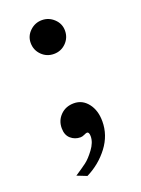

<svg xmlns="http://www.w3.org/2000/svg" viewBox="-119 -508 516 705"><g transform="rotate(-20 139.0 -155.5)"><path d="M218 -28Q218 26 184 71Q150 116 98 142L60 127Q89 108 105 96Q121 84 140 58.5Q159 33 159 9Q159 -8 150 -8Q147 -8 138.5 -4Q130 0 123 0Q101 0 85 -14Q69 -28 69 -55Q69 -85 89.5 -105.5Q110 -126 142 -126Q175 -126 196.5 -98.5Q218 -71 218 -28ZM203 -388Q203 -360 183.5 -340.5Q164 -321 136 -321Q108 -321 88.5 -340.5Q69 -360 69 -388Q69 -415 89 -434Q109 -453 136 -453Q163 -453 183 -434Q203 -415 203 -388Z"/></g></svg>

Font: GFS Artemisia
Style: Bold
Weight: 700
Designer: Designed by Takis Katsoulidis.
Foundry: Designed by Takis Katsoulidis.
Version: Version 1.0